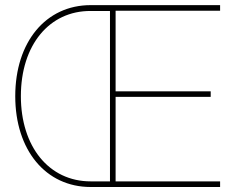

<svg xmlns="http://www.w3.org/2000/svg" viewBox="-20 -748 937 768"><path d="M342.8 0H860.4V-22.5H442.4V-360.4H822.8V-382.8H442.4V-705.1H860.4V-727.5H342.8C163.1 -727.5 41 -580.1 41 -363.3C41 -147.9 162.6 0 342.8 0ZM63.5 -363.3C63.5 -568.4 177.7 -705.1 342.8 -704.1H419.9V-22.5H342.8C175.3 -22.5 63.5 -162.1 63.5 -363.3Z"/></svg>

Font: Raveo Display Display Thin
Style: Regular
Weight: 100
Designer: Jakub Foglar, Rasmus Andersson (Inter)
Foundry: Jakubfoglar.com
Version: Version 1.100;Glyphs 3.2.3 (3260)